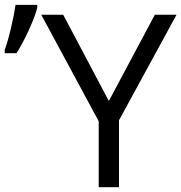

<svg xmlns="http://www.w3.org/2000/svg" viewBox="-41 -775 751 795"><path d="M409.7 -356.9 600.1 -713.9H689.9L451.7 -276.9V0H367.7V-272.9L129.9 -713.9H220.7ZM-21.5 -568.8Q-8.3 -604 4.6 -659.4Q17.6 -714.8 23.4 -754.9H113.3V-743.7Q104.5 -707.5 77.9 -649.7Q51.3 -591.8 27.3 -554.7H-21.5Z"/></svg>

Font: Zoram GWebM
Style: Regular
Weight: 400
Foundry: Ascender Corporation
Version: Version 1.000